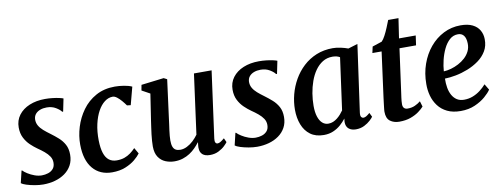

<svg xmlns="http://www.w3.org/2000/svg" viewBox="-59 -994 3441 1312"><g transform="rotate(-10 1662.0 -338.5)"><path d="M373.5 -457H367Q357.5 -471.5 330.5 -488Q303.5 -504.5 267 -504.5Q242 -504.5 221.8 -497Q201.5 -489.5 189 -474.8Q176.5 -460 175.5 -437.5Q175 -414 186 -394.5Q197 -375 217 -357.5Q237 -340 262.5 -321.5Q289 -302 313.5 -280.2Q338 -258.5 353.8 -229.5Q369.5 -200.5 369.5 -159.5Q369.5 -117.5 352.2 -86Q335 -54.5 305 -33Q275 -11.5 236.2 -0.8Q197.5 10 154 10Q127 10 95.5 4.5Q64 -1 38.5 -9.2Q13 -17.5 3.5 -25.5L23.5 -109.5H27.5Q38 -98 59 -84.8Q80 -71.5 105.5 -62.2Q131 -53 155 -53Q177.5 -53 198.8 -59.8Q220 -66.5 234 -82.5Q248 -98.5 248 -125.5Q248 -149.5 235.2 -168.8Q222.5 -188 201.5 -205.5Q180.5 -223 155.5 -240Q134 -255 110.8 -277Q87.5 -299 71.5 -330Q55.5 -361 55.5 -402.5Q55.5 -451.5 82.8 -487.8Q110 -524 157.8 -543.8Q205.5 -563.5 266 -563.5Q292.5 -563.5 318.2 -560.5Q344 -557.5 363.8 -553Q383.5 -548.5 391.5 -545Z M632.5 10Q547.5 10 498.8 -48Q450 -106 449 -213.5Q448.5 -273.5 467.2 -335Q486 -396.5 523.5 -448.5Q561 -500.5 618 -532.2Q675 -564 750.5 -564Q779 -564 812.5 -558.8Q846 -553.5 868.5 -543L836 -420L810.5 -423Q798.5 -440 783.5 -457.5Q768.5 -475 753 -486.8Q737.5 -498.5 724 -498.5Q694.5 -498.5 667.8 -478.2Q641 -458 620.8 -421Q600.5 -384 589 -333.2Q577.5 -282.5 578.5 -221Q579.5 -167 590.8 -132.5Q602 -98 623.8 -81.5Q645.5 -65 677 -65Q707.5 -65 730.8 -73.2Q754 -81.5 773 -95.5Q792 -109.5 808.5 -127L832 -86Q819 -67.5 792 -45Q765 -22.5 725 -6.2Q685 10 632.5 10Z M1065 10Q1032.5 10 1003 -2Q973.5 -14 954.8 -41.5Q936 -69 935.5 -116Q935.5 -133.5 937 -154.5Q938.5 -175.5 941.2 -199Q944 -222.5 947.5 -246.2Q951 -270 954 -291.5L982 -475L925.5 -506L932.5 -544L1089.5 -563L1112 -551.5L1077.5 -289Q1075 -267.5 1072 -246.2Q1069 -225 1066.2 -204.8Q1063.5 -184.5 1062 -167Q1060.5 -149.5 1060.5 -135.5Q1060.5 -107 1067 -90.8Q1073.5 -74.5 1086.2 -67.8Q1099 -61 1117.5 -61Q1141 -61 1164.2 -72.8Q1187.5 -84.5 1207.8 -103.5Q1228 -122.5 1243 -143.5L1299 -558.5H1421.5L1358.5 -96Q1356 -77 1361 -68.2Q1366 -59.5 1375.5 -59.5Q1384.5 -59.5 1395 -65.5Q1405.5 -71.5 1423.5 -86.5L1436.5 -58Q1431 -49.5 1414.2 -33.2Q1397.5 -17 1371.2 -3.8Q1345 9.5 1311.5 9.5Q1276.5 9.5 1259.2 -6.2Q1242 -22 1241.5 -48.5Q1241 -51 1241 -55.8Q1241 -60.5 1241.8 -66.2Q1242.5 -72 1243 -78Q1243.5 -84 1244.5 -89L1243 -90Q1229 -71.5 1211.5 -53.8Q1194 -36 1171.8 -21.5Q1149.5 -7 1123 1.5Q1096.5 10 1065 10Z M1857.5 -457H1851Q1841.5 -471.5 1814.5 -488Q1787.5 -504.5 1751 -504.5Q1726 -504.5 1705.8 -497Q1685.5 -489.5 1673 -474.8Q1660.5 -460 1659.5 -437.5Q1659 -414 1670 -394.5Q1681 -375 1701 -357.5Q1721 -340 1746.5 -321.5Q1773 -302 1797.5 -280.2Q1822 -258.5 1837.8 -229.5Q1853.5 -200.5 1853.5 -159.5Q1853.5 -117.5 1836.2 -86Q1819 -54.5 1789 -33Q1759 -11.5 1720.2 -0.8Q1681.5 10 1638 10Q1611 10 1579.5 4.5Q1548 -1 1522.5 -9.2Q1497 -17.5 1487.5 -25.5L1507.5 -109.5H1511.5Q1522 -98 1543 -84.8Q1564 -71.5 1589.5 -62.2Q1615 -53 1639 -53Q1661.5 -53 1682.8 -59.8Q1704 -66.5 1718 -82.5Q1732 -98.5 1732 -125.5Q1732 -149.5 1719.2 -168.8Q1706.5 -188 1685.5 -205.5Q1664.5 -223 1639.5 -240Q1618 -255 1594.8 -277Q1571.5 -299 1555.5 -330Q1539.5 -361 1539.5 -402.5Q1539.5 -451.5 1566.8 -487.8Q1594 -524 1641.8 -543.8Q1689.5 -563.5 1750 -563.5Q1776.5 -563.5 1802.2 -560.5Q1828 -557.5 1847.8 -553Q1867.5 -548.5 1875.5 -545Z M2369 -98.5Q2366 -76.5 2372.2 -68Q2378.5 -59.5 2388 -59.5Q2396.5 -59.5 2406.8 -65.2Q2417 -71 2432.5 -84.5L2446.5 -56Q2441.5 -48 2424.5 -32Q2407.5 -16 2381.8 -3Q2356 10 2323 10Q2293 10 2274 -5.5Q2255 -21 2255 -53L2257.5 -76.5Q2241.5 -55.5 2219 -35.5Q2196.5 -15.5 2167.2 -2.8Q2138 10 2101 10Q2045 10 2008.2 -17Q1971.5 -44 1953.5 -90.5Q1935.5 -137 1935.5 -194.5Q1935.5 -247 1949.2 -299.8Q1963 -352.5 1990 -400Q2017 -447.5 2056.8 -484.5Q2096.5 -521.5 2148.2 -542.8Q2200 -564 2262.5 -564Q2288.5 -564 2317.8 -557.5Q2347 -551 2368 -543L2434 -563ZM2301.5 -494.5Q2291 -501 2277.8 -504Q2264.5 -507 2250.5 -507Q2212 -507 2182.2 -488.5Q2152.5 -470 2130.2 -438.5Q2108 -407 2093.8 -367Q2079.5 -327 2072.5 -283.5Q2065.5 -240 2065.5 -198.5Q2065.5 -153.5 2075.5 -123Q2085.5 -92.5 2103.2 -76.8Q2121 -61 2144.5 -61Q2162.5 -61 2178 -67.5Q2193.5 -74 2207 -84.8Q2220.5 -95.5 2232 -108.5Q2243.5 -121.5 2252 -134Z M2670.5 -181Q2668 -163.5 2666.2 -150.5Q2664.5 -137.5 2663.5 -126.5Q2662.5 -115.5 2662.5 -104Q2662.5 -87 2671 -77.8Q2679.5 -68.5 2696 -68.5Q2725 -68.5 2747.2 -78.8Q2769.5 -89 2786.5 -103L2798 -64.5Q2785 -49.5 2761.2 -32Q2737.5 -14.5 2703.5 -2.2Q2669.5 10 2624.5 10Q2587 10 2561.2 -9.2Q2535.5 -28.5 2535.5 -74.5Q2535.5 -79 2536 -85.5Q2536.5 -92 2537.8 -102.8Q2539 -113.5 2541 -130Q2543 -146.5 2546 -170.5L2588 -484H2524L2533.5 -527.5L2600 -549.5Q2612.5 -561.5 2625.2 -585.8Q2638 -610 2649.5 -638Q2661 -666 2669.5 -688H2741L2720.5 -551H2836.5L2827 -484H2712Z M3266 -99.5Q3252.5 -78.5 3222.8 -52.8Q3193 -27 3149.5 -8Q3106 11 3050.5 11Q2996 11 2957.5 -7.8Q2919 -26.5 2895 -58.5Q2871 -90.5 2860.2 -130Q2849.5 -169.5 2850 -211Q2850 -285 2872.8 -349.2Q2895.5 -413.5 2936 -462Q2976.5 -510.5 3031 -538.2Q3085.5 -566 3149.5 -566Q3200 -566 3232.2 -550Q3264.5 -534 3280.2 -506.5Q3296 -479 3296.5 -445Q3297.5 -398 3276.2 -362.2Q3255 -326.5 3219.5 -301Q3184 -275.5 3142 -259Q3100 -242.5 3057.8 -234.5Q3015.5 -226.5 2982 -226Q2981 -192 2986.2 -162.2Q2991.5 -132.5 3004.2 -109.8Q3017 -87 3037.2 -74Q3057.5 -61 3086 -61Q3119 -61 3147.2 -72Q3175.5 -83 3199 -101Q3222.5 -119 3241.5 -140.5ZM3122 -509Q3088.5 -509 3063.8 -486.8Q3039 -464.5 3022 -429.2Q3005 -394 2995.2 -353.5Q2985.5 -313 2983 -276Q3007 -277 3033.8 -284.5Q3060.5 -292 3086.2 -305.5Q3112 -319 3132.8 -338Q3153.5 -357 3165.8 -381.8Q3178 -406.5 3177 -436.5Q3176 -472.5 3161.8 -490.8Q3147.5 -509 3122 -509Z"/></g></svg>

Font: Merriweather 28pt SemiBold
Style: Italic
Weight: 600
Italic angle: -7.8°
Version: Version 2.101